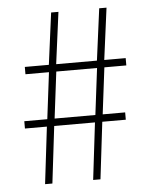

<svg xmlns="http://www.w3.org/2000/svg" viewBox="-49 -691 570 732"><g transform="rotate(-5 236.0 -325.0)"><path d="M94 0 120 -218H36V-246H124L146 -424H56V-452H148L174 -650H202L176 -452H332L358 -650H386L360 -452H442V-424H358L336 -246H422V-218H332L306 0H278L304 -218H148L122 0ZM152 -246H308L330 -424H174Z"/></g></svg>

Font: Source Sans 3 ExtraLight ExtraLight
Style: Regular
Weight: 250
Version: Version 3.052;hotconv 1.1.0;makeotfexe 2.6.0